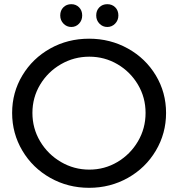

<svg xmlns="http://www.w3.org/2000/svg" viewBox="-20 -891 852 918"><path d="M774 -351Q774 -253 725 -170.5Q676 -88 591.5 -40.5Q507 7 406 7Q305 7 220.5 -40.5Q136 -88 87 -170.5Q38 -253 38 -351Q38 -449 87 -530.5Q136 -612 220 -659Q304 -706 406 -706Q507 -706 591.5 -659Q676 -612 725 -530.5Q774 -449 774 -351ZM135 -351Q135 -277 172 -215Q209 -153 271.5 -116.5Q334 -80 407 -80Q480 -80 541.5 -116.5Q603 -153 639.5 -215Q676 -277 676 -351Q676 -425 639.5 -486.5Q603 -548 541.5 -584Q480 -620 407 -620Q334 -620 271.5 -584Q209 -548 172 -486.5Q135 -425 135 -351ZM373 -817Q373 -794 358 -778Q343 -762 321 -762Q299 -762 283.5 -778Q268 -794 268 -817Q268 -841 283 -856Q298 -871 321 -871Q343 -871 358 -856Q373 -841 373 -817ZM546 -817Q546 -794 530.5 -778Q515 -762 493 -762Q471 -762 455.5 -778Q440 -794 440 -817Q440 -841 455 -856Q470 -871 493 -871Q516 -871 531 -856Q546 -841 546 -817Z"/></svg>

Font: Gontserrat
Style: Regular
Weight: 400
Designer: Julieta Ulanovsky
Foundry: Julieta Ulanovsky
Version: Version 6.001